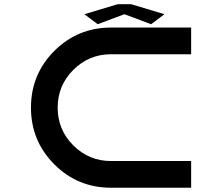

<svg xmlns="http://www.w3.org/2000/svg" viewBox="-20 -879 1040 899"><path d="M500 -750H875V-625H500Q396.5 -625 323.2 -551.8Q250 -478.5 250 -375Q250 -271.5 323.2 -198.2Q396.5 -125 500 -125H875V0H500Q343.8 0 234.4 -109.4Q125 -218.8 125 -375Q125 -531.2 234.4 -640.6Q343.8 -750 500 -750ZM375 -812.5 531.2 -859.4H593.8L750 -812.5L687.5 -765.6L562.5 -812.5L437.5 -765.6Z"/></svg>

Font: Xanmono
Style: Regular
Weight: 400
Designer: GGBotNet
Foundry: GGBotNet
Version: 1.00